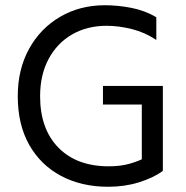

<svg xmlns="http://www.w3.org/2000/svg" viewBox="-20 -706 710 734"><path d="M577.6 -553.2V-640.1Q534.1 -665.8 482.5 -675.9Q430.8 -686 381.4 -686Q285.7 -686 210.3 -642Q134.8 -598.1 91.4 -519.7Q47.9 -441.3 47.9 -338Q47.9 -230 91.6 -152.5Q135.4 -75 213.5 -33.5Q291.7 8 393.7 8Q456.7 8 511.5 -9.1Q566.4 -26.2 602.6 -52.5L578.9 -131.5Q563.4 -119.2 538 -105Q512.6 -90.7 477 -80.5Q441.5 -70.2 396 -70.2Q273.1 -70.2 203.2 -141.7Q133.3 -213.2 133.3 -338Q133.3 -420 165.9 -480.7Q198.5 -541.4 255.7 -574.4Q312.9 -607.4 387.7 -607.4Q433.6 -607.4 483.5 -595Q533.4 -582.7 577.6 -553.2ZM522.1 -377.5V-35.4L602.6 -55.7V-377.5ZM373.6 -377.5V-306.5H602.6V-377.5Z"/></svg>

Font: Hind Variable Light
Style: Regular
Weight: 300
Designer: Manushi Parikh, Satya Rajpurohit
Foundry: Indian Type Foundry
Version: Version 3.000